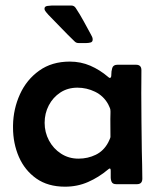

<svg xmlns="http://www.w3.org/2000/svg" viewBox="-20 -683 594 712"><path d="M221.2 9.3Q157.7 9.3 114.7 -21Q71.8 -51.3 50 -101.3Q28.3 -151.4 28.3 -210V-217.8Q29.3 -279.3 54 -333.5Q78.6 -387.7 125.5 -421.1Q172.4 -454.6 238.8 -454.6Q279.8 -454.6 315.2 -439.2Q350.6 -423.8 381.3 -397.5Q384.8 -394 387.2 -394Q393.1 -394 392.8 -406.2Q392.6 -418.5 396.2 -430.7Q399.9 -442.9 415.5 -442.9H484.4Q504.4 -442.9 504.4 -422.9Q504.4 -401.9 504.2 -380.9Q503.9 -359.9 503.9 -338.9Q503.9 -285.2 504.6 -231Q505.4 -176.8 505.9 -123Q506.3 -97.7 507.1 -72Q507.8 -46.4 507.8 -20.5Q507.8 0 487.8 0H411.1Q397.9 0 394 -8.5Q390.1 -17.1 390.6 -28.8Q391.1 -40.5 390.6 -49.8Q390.6 -51.3 390.1 -54.7Q389.6 -58.1 387.2 -58.1Q385.3 -58.1 383.5 -56.6Q381.8 -55.2 380.4 -54.2Q346.2 -25.4 306.6 -8.1Q267.1 9.3 221.2 9.3ZM271 -94.7Q305.7 -94.7 335.2 -109.1Q364.7 -123.5 381.3 -154.8Q382.3 -156.7 386 -164.8Q389.6 -172.9 389.6 -174.8Q389.6 -191.9 389.4 -209Q389.2 -226.1 389.2 -242.7Q389.2 -250.5 389.6 -260Q390.1 -269.5 389.2 -276.9Q388.7 -280.3 385.5 -287.1Q382.3 -293.9 380.9 -296.9Q363.8 -327.6 332.5 -342.8Q301.3 -357.9 267.1 -357.9Q231 -357.9 203.6 -339.8Q176.3 -321.8 160.9 -292.2Q145.5 -262.7 145.5 -227.5Q145.5 -192.4 161.6 -162.1Q177.7 -131.8 206.3 -113.3Q234.9 -94.7 271 -94.7ZM271 -523.4Q262.7 -523.4 256.8 -529.3Q231.9 -553.2 207.8 -578.4Q183.6 -603.5 159.2 -628.4Q155.8 -632.3 150.4 -638.7Q145 -645 145 -650.9Q145 -659.7 156.5 -661.1Q168 -662.6 173.3 -662.6H243.7Q255.4 -662.6 261.2 -652.8Q276.4 -629.9 290.5 -604Q304.7 -578.1 317.9 -553.7Q320.3 -549.8 322 -545.4Q323.7 -541 323.7 -536.6Q323.7 -527.3 315.7 -525.4Q307.6 -523.4 300.8 -523.4Z"/></svg>

Font: Belanosima
Style: Regular
Weight: 400
Designer: The DocRepair Project, Santiago Orozco
Foundry: Google
Version: Version 2.000